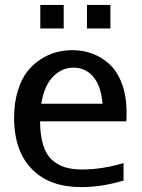

<svg xmlns="http://www.w3.org/2000/svg" viewBox="-20 -745 574 777"><path d="M426.8 -629.9H332V-725.1H426.8ZM237.8 -629.9H143.1V-725.1H237.8ZM147 -325.2H395Q389.2 -396.5 357.9 -433.8Q326.7 -471.2 277.8 -471.2Q230 -471.2 194.3 -434.6Q158.7 -397.9 147 -325.2ZM142.1 -253.9Q142.6 -197.8 154.5 -158.9Q166.5 -120.1 189.9 -98.6Q213.4 -77.1 242.9 -68.1Q272.5 -59.1 313 -59.1Q392.1 -59.1 480 -85V-14.2Q390.1 12.2 309.1 12.2Q183.6 12.2 113.8 -56.2Q37.1 -129.4 37.1 -269Q37.1 -328.6 51.8 -376.7Q66.4 -424.8 89.8 -454.8Q113.3 -484.9 144.8 -505.1Q176.3 -525.4 208 -533.7Q239.7 -542 272.9 -542Q315.4 -542 353.3 -528.1Q391.1 -514.2 422.9 -485.4Q454.6 -456.5 473.4 -406.2Q492.2 -356 492.2 -289.6Q492.2 -266.1 491.2 -253.9Z"/></svg>

Font: Aurulent Sans
Style: Regular
Weight: 400
Version: Version 2007.05.04